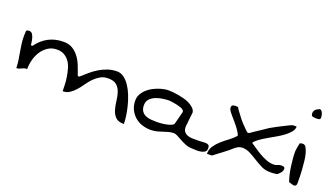

<svg xmlns="http://www.w3.org/2000/svg" viewBox="-52 -806 1960 1137"><g transform="rotate(20 928.0 -237.0)"><path d="M575.2 -219.7Q545.9 -219.7 524.9 -207.5Q503.9 -195.3 486.3 -177.2Q468.8 -159.2 454.1 -137.7Q439.5 -116.2 423.3 -98.1Q407.2 -80.1 388.7 -67.9Q370.1 -55.7 345.7 -55.7Q345.7 -74.2 344.7 -97.7Q343.8 -121.1 339.8 -145.5Q335.9 -169.9 329.1 -193.8Q322.3 -217.8 309.6 -235.8Q296.9 -253.9 277.8 -265.1Q258.8 -276.4 232.4 -276.4Q199.2 -276.4 175.3 -260.7Q151.4 -245.1 135.3 -220.7Q119.1 -196.3 111.3 -166.5Q103.5 -136.7 103.5 -107.4Q90.8 -107.4 84.5 -105Q78.1 -102.5 71.8 -99.6Q65.4 -96.7 59.1 -93.8Q52.7 -90.8 41 -90.8Q41 -115.2 37.1 -139.2Q33.2 -163.1 29.3 -186.5Q25.4 -210 22 -233.4Q18.6 -256.8 18.6 -280.3V-287.1Q18.6 -292 19 -297.4Q19.5 -302.7 19.5 -306.6V-314.5Q22.5 -322.3 27.3 -323.2Q32.2 -324.2 38.1 -324.2Q50.8 -324.2 57.6 -314.5Q64.5 -304.7 68.4 -291.5Q72.3 -278.3 73.7 -265.1Q75.2 -252 76.2 -247.1H85.9Q117.2 -290 158.7 -311.5Q200.2 -333 252 -333Q287.1 -333 311 -317.4Q335 -301.8 351.6 -278.3Q368.2 -254.9 378.9 -226.1Q389.6 -197.3 399.4 -170.9H409.2Q430.7 -190.4 453.6 -210Q476.6 -229.5 500.5 -243.7Q524.4 -257.8 551.3 -267.1Q578.1 -276.4 610.4 -276.4Q633.8 -276.4 653.8 -261.2Q673.8 -246.1 689.9 -221.7Q706.1 -197.3 717.8 -167.5Q729.5 -137.7 737.3 -106.4Q745.1 -75.2 749 -46.9Q752.9 -18.6 752.9 2.9Q716.8 2.9 700.2 -13.7Q683.6 -30.3 675.8 -55.2Q668 -80.1 665 -108.9Q662.1 -137.7 654.3 -162.1Q646.5 -186.5 628.9 -203.1Q611.3 -219.7 575.2 -219.7Z M1050.8 -47.9Q1035.2 -47.9 1018.1 -43.5Q1001 -39.1 984.4 -33.2Q967.8 -27.3 949.7 -22.9Q931.6 -18.6 913.1 -18.6Q884.8 -18.6 858.4 -27.3Q832 -36.1 812 -53.7Q792 -71.3 780.3 -96.2Q768.6 -121.1 768.6 -152.3Q768.6 -179.7 785.6 -203.1Q802.7 -226.6 828.1 -242.2Q853.5 -257.8 882.8 -266.6Q912.1 -275.4 935.5 -275.4Q946.3 -275.4 962.4 -273.9Q978.5 -272.5 997.6 -269Q1016.6 -265.6 1036.1 -260.3Q1055.7 -254.9 1071.8 -246.1Q1087.9 -237.3 1099.1 -226.1Q1110.4 -214.8 1112.3 -200.2Q1112.3 -195.3 1110.4 -183.1Q1108.4 -170.9 1107.4 -157.2Q1106.4 -143.6 1105 -131.3Q1103.5 -119.1 1102.5 -113.3V-107.4Q1102.5 -85.9 1112.3 -75.2Q1122.1 -64.5 1136.2 -60.1Q1150.4 -55.7 1166 -55.7H1197.3Q1211.9 -55.7 1215.8 -56.2Q1219.7 -56.6 1221.2 -56.6Q1222.7 -56.6 1226.1 -57.1Q1229.5 -57.6 1245.1 -57.6Q1257.8 -57.6 1264.6 -52.7Q1271.5 -47.9 1271.5 -32.2Q1271.5 -15.6 1260.7 -8.8Q1250 -2 1235.4 0.5Q1220.7 2.9 1206.1 2Q1191.4 1 1183.6 1Q1161.1 1 1141.1 -6.8Q1121.1 -14.6 1104.5 -23.9Q1087.9 -33.2 1074.2 -40.5Q1060.5 -47.9 1050.8 -47.9ZM826.2 -142.6Q826.2 -119.1 836.4 -105Q846.7 -90.8 861.8 -84.5Q877 -78.1 895.5 -76.7Q914.1 -75.2 931.6 -75.2Q938.5 -75.2 954.6 -76.2Q970.7 -77.1 988.3 -80.6Q1005.9 -84 1020 -89.8Q1034.2 -95.7 1036.1 -104.5L1055.7 -180.7Q1057.6 -188.5 1051.8 -194.3Q1045.9 -200.2 1035.6 -204.1Q1025.4 -208 1013.2 -210.9Q1001 -213.9 989.3 -215.8Q977.5 -217.8 968.3 -218.8Q959 -219.7 957 -219.7Q939.5 -219.7 916.5 -216.3Q893.6 -212.9 873.5 -204.6Q853.5 -196.3 839.8 -181.6Q826.2 -167 826.2 -142.6Z M1410.2 -162.1Q1407.2 -175.8 1394 -194.3Q1380.9 -212.9 1365.7 -231Q1350.6 -249 1335.9 -265.6Q1321.3 -282.2 1315.4 -294.9Q1315.4 -295.9 1314.5 -299.3Q1313.5 -302.7 1313.5 -304.7Q1313.5 -317.4 1320.3 -320.8Q1327.1 -324.2 1337.9 -324.2Q1339.8 -324.2 1345.7 -323.7Q1351.6 -323.2 1353.5 -323.2Q1355.5 -318.4 1363.3 -307.6Q1371.1 -296.9 1380.4 -284.7Q1389.6 -272.5 1397.9 -261.7Q1406.2 -251 1410.2 -247.1Q1415 -242.2 1422.9 -233.9Q1430.7 -225.6 1438 -218.3Q1445.3 -210.9 1451.2 -205.6Q1457 -200.2 1458 -200.2H1467.8Q1470.7 -202.1 1479.5 -208.5Q1488.3 -214.8 1499.5 -222.2Q1510.7 -229.5 1523.4 -237.8Q1536.1 -246.1 1547.4 -253.9Q1558.6 -261.7 1567.4 -267.6Q1576.2 -273.4 1581.1 -275.4Q1592.8 -282.2 1611.3 -292Q1629.9 -301.8 1647.5 -310.5Q1665 -319.3 1679.2 -326.2Q1693.4 -333 1695.3 -333H1719.7Q1719.7 -315.4 1707 -299.3Q1694.3 -283.2 1673.8 -267.6Q1653.3 -252 1628.4 -237.8Q1603.5 -223.6 1579.1 -209.5Q1554.7 -195.3 1534.7 -181.2Q1514.6 -167 1504.9 -152.3Q1520.5 -142.6 1540 -128.9Q1559.6 -115.2 1580.1 -103.5Q1600.6 -91.8 1622.6 -83.5Q1644.5 -75.2 1667 -75.2Q1681.6 -75.2 1691.9 -80.6Q1702.1 -85.9 1714.8 -85.9Q1719.7 -85.9 1724.6 -85Q1729.5 -84 1732.9 -81.1Q1736.3 -78.1 1736.3 -72.3Q1736.3 -66.4 1733.4 -57.6Q1732.4 -54.7 1729 -50.3Q1725.6 -45.9 1721.2 -41Q1716.8 -36.1 1712.4 -32.7Q1708 -29.3 1705.1 -28.3Q1703.1 -28.3 1696.8 -27.3Q1690.4 -26.4 1683.6 -25.9Q1676.8 -25.4 1670.4 -25.4Q1664.1 -25.4 1662.1 -25.4Q1631.8 -25.4 1606.9 -38.1Q1582 -50.8 1558.6 -65.4Q1535.2 -80.1 1511.2 -92.8Q1487.3 -105.5 1461.9 -105.5Q1448.2 -105.5 1438 -100.6Q1427.7 -95.7 1418 -87.9Q1408.2 -80.1 1399.4 -71.8Q1390.6 -63.5 1381.8 -57.6Q1373 -50.8 1360.8 -41Q1348.6 -31.2 1335.9 -22.5Q1323.2 -13.7 1314.5 -5.9L1305.7 0H1275.4Q1275.4 -28.3 1290 -49.8Q1304.7 -71.3 1325.7 -89.8Q1346.7 -108.4 1370.1 -125.5Q1393.6 -142.6 1410.2 -162.1Z M1790 -8.8Q1783.2 -28.3 1777.8 -51.3Q1772.5 -74.2 1769 -98.6Q1765.6 -123 1763.7 -146.5Q1761.7 -169.9 1761.7 -190.4Q1761.7 -193.4 1762.7 -201.7Q1763.7 -210 1765.1 -218.8Q1766.6 -227.5 1768.6 -235.8Q1770.5 -244.1 1771.5 -247.1Q1772.5 -248 1780.3 -249Q1788.1 -250 1790 -250Q1802.7 -250 1810.5 -236.3Q1818.4 -222.7 1824.2 -201.2Q1830.1 -179.7 1832.5 -153.8Q1835 -127.9 1836.9 -104Q1838.9 -80.1 1838.9 -61.5Q1838.9 -43 1838.9 -36.1Q1838.9 -33.2 1839.4 -26.9Q1839.8 -20.5 1838.9 -14.2Q1837.9 -7.8 1834.5 -3.9Q1831.1 0 1823.2 0H1819.3Q1817.4 0 1813.5 -1.5Q1809.6 -2.9 1804.7 -4.4Q1799.8 -5.9 1795.9 -6.8Q1792 -7.8 1790 -8.8ZM1779.3 -439.5Q1779.3 -463.9 1810.5 -475.6Q1817.4 -478.5 1822.8 -473.6Q1828.1 -468.8 1831.5 -460.9Q1835 -453.1 1836.4 -444.8Q1837.9 -436.5 1837.9 -432.6Q1837.9 -426.8 1835 -423.3Q1832 -419.9 1827.6 -418.9Q1823.2 -418 1818.4 -418H1810.5Q1796.9 -418 1788.1 -420.9Q1779.3 -423.8 1779.3 -439.5Z"/></g></svg>

Font: Swanky and Moo Moo
Style: Regular
Weight: 400
Designer: Kimberly Geswein
Foundry: Kimberly Geswein
Version: Version 1.002 2001